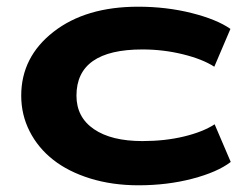

<svg xmlns="http://www.w3.org/2000/svg" viewBox="-20 -535 743 570"><path d="M616.2 -336.9Q581.5 -359.4 523.2 -373.8Q464.8 -388.2 402.8 -388.2Q207 -388.2 207 -251Q207 -187 258.8 -151.6Q310.5 -116.2 402.8 -116.2Q470.2 -116.2 526.6 -129.9Q583 -143.6 617.2 -166L665 -54.2Q625.5 -23.9 551 -4.4Q476.6 15.1 391.1 15.1Q313.5 15.1 248 -5.1Q182.6 -25.4 137.7 -60.8Q92.8 -96.2 67.9 -145.3Q43 -194.3 43 -251Q43 -365.7 138.7 -440.4Q234.4 -515.1 390.1 -515.1Q474.1 -515.1 548.8 -496.3Q623.5 -477.5 664.1 -449.2Z"/></svg>

Font: Messapia Bold
Style: Regular
Weight: 400
Designer: Luca Marsano
Foundry: Collletttivo
Version: Version 1.000;FEAKit 1.0